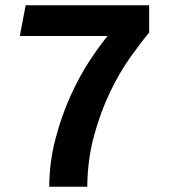

<svg xmlns="http://www.w3.org/2000/svg" viewBox="-20 -706 640 726"><path d="M77 -686H544V-583Q514 -547 473.5 -490.5Q433 -434 397 -359.5Q361 -285 336 -194.5Q311 -104 310 0H166Q167 -95 190 -182Q213 -269 246.5 -343Q280 -417 318 -475Q356 -533 387 -570H55Z"/></svg>

Font: Post Grotesk Bold
Style: Bold
Weight: 700
Version: Version 1.0